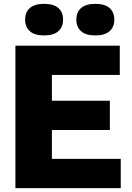

<svg xmlns="http://www.w3.org/2000/svg" viewBox="-20 -977 683 997"><path d="M60 0V-740H602V-588H249.5V-152H607V0ZM172.5 -302V-454H550.5V-302ZM475 -793Q426 -793 401.2 -814.8Q376.5 -836.5 376.5 -875Q376.5 -914 401.2 -935.5Q426 -957 475 -957Q524 -957 548.8 -935.5Q573.5 -914 573.5 -875Q573.5 -836.5 548.8 -814.8Q524 -793 475 -793ZM209 -793Q160 -793 135.2 -814.8Q110.5 -836.5 110.5 -875Q110.5 -914 135.2 -935.5Q160 -957 209 -957Q258 -957 282.8 -935.5Q307.5 -914 307.5 -875Q307.5 -836.5 282.8 -814.8Q258 -793 209 -793Z"/></svg>

Font: Encode Sans SC Condensed Thin ExtraBold
Style: Regular
Weight: 800
Version: Version 3.002